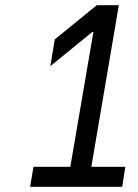

<svg xmlns="http://www.w3.org/2000/svg" viewBox="-20 -720 533 740"><path d="M463 -77 451 0H96L109 -77H251L340 -597H336L174 -465L191 -568L353 -700H438L332 -77Z"/></svg>

Font: Be Vietnam
Style: Italic
Weight: 400
Italic angle: -9.33299°
Designer: Gabriel Lam
Foundry: TypeRant
Version: Version 3.000